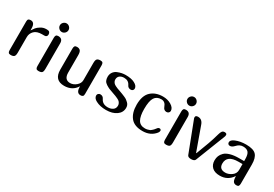

<svg xmlns="http://www.w3.org/2000/svg" viewBox="33 -1543 3418 2396"><g transform="rotate(30 1742.5 -345.5)"><path d="M404 -459Q404 -420 365 -420H332Q257 -420 220.5 -383Q184 -346 184 -295V-71Q184 -28 169.5 -14Q155 0 120 0Q97 0 88.5 -11.5Q80 -23 80 -47V-459Q80 -483 90 -492.5Q100 -502 123 -502Q182 -502 182 -416V-391H184Q202 -419 217.5 -438.5Q233 -458 268.5 -480Q304 -502 345 -502H357Q382 -502 392.5 -491Q403 -480 404 -459Z M486.5 -585.5Q468 -604 468 -629Q468 -654 486.5 -672.5Q505 -691 530 -691Q555 -691 573.5 -672.5Q592 -654 592 -629Q592 -604 573.5 -585.5Q555 -567 530 -567Q505 -567 486.5 -585.5ZM584 -68Q584 -26 570 -13Q556 0 520 0Q497 0 488.5 -11.5Q480 -23 480 -47V-455Q480 -479 488.5 -490.5Q497 -502 520 -502Q584 -502 584 -435Z M853 -170Q853 -67 938 -67Q983 -67 1024 -101.5Q1065 -136 1065 -182V-430Q1065 -473 1079.5 -487.5Q1094 -502 1129 -502Q1152 -502 1160.5 -490.5Q1169 -479 1169 -455V-43Q1169 -19 1159 -9.5Q1149 0 1126 0Q1067 0 1067 -86V-93H1065Q1007 0 890 0Q749 0 749 -151V-455Q749 -479 757.5 -490.5Q766 -502 789 -502Q823 -502 838 -483Q853 -464 853 -420Z M1598 -122Q1598 -139 1590.5 -153.5Q1583 -168 1573.5 -177Q1564 -186 1543 -196Q1522 -206 1509 -211Q1496 -216 1467 -226Q1424 -240 1401.5 -250Q1379 -260 1353 -276.5Q1327 -293 1316 -315.5Q1305 -338 1305 -369Q1305 -409 1325 -437Q1345 -465 1376.5 -478Q1408 -491 1436 -496.5Q1464 -502 1490 -502Q1573 -502 1620 -477Q1673 -450 1673 -410Q1673 -394 1661.5 -384Q1650 -374 1634 -374Q1596 -374 1580 -410Q1555 -462 1491 -462Q1454 -462 1429.5 -443.5Q1405 -425 1405 -388Q1405 -372 1412 -359Q1419 -346 1427.5 -337.5Q1436 -329 1454.5 -319.5Q1473 -310 1486.5 -305Q1500 -300 1526 -291Q1554 -281 1568 -275.5Q1582 -270 1607 -259.5Q1632 -249 1645 -239Q1658 -229 1672.5 -215.5Q1687 -202 1693.5 -185.5Q1700 -169 1700 -149Q1700 -82 1642.5 -41Q1585 0 1493 0Q1407 0 1347 -32Q1298 -57 1298 -98Q1298 -114 1310.5 -124.5Q1323 -135 1337 -135Q1376 -135 1392 -99Q1420 -40 1495 -40Q1539 -40 1568.5 -60.5Q1598 -81 1598 -122Z M2165 -126Q2175 -137 2190 -137Q2199 -137 2206 -131Q2213 -125 2213 -116Q2213 -98 2200 -82Q2134 0 2019 0Q1900 0 1846.5 -67Q1793 -134 1793 -250Q1793 -381 1858 -441.5Q1923 -502 2030 -502Q2096 -502 2147 -472Q2202 -439 2202 -395Q2202 -377 2189 -366.5Q2176 -356 2160 -356Q2121 -356 2106 -398Q2084 -462 2028 -462Q1963 -462 1932 -414.5Q1901 -367 1901 -250Q1901 -147 1930.5 -95.5Q1960 -44 2030 -44Q2049 -44 2066.5 -48.5Q2084 -53 2095 -58Q2106 -63 2119 -74.5Q2132 -86 2137 -91.5Q2142 -97 2152.5 -110.5Q2163 -124 2165 -126Z M2324.5 -585.5Q2306 -604 2306 -629Q2306 -654 2324.5 -672.5Q2343 -691 2368 -691Q2393 -691 2411.5 -672.5Q2430 -654 2430 -629Q2430 -604 2411.5 -585.5Q2393 -567 2368 -567Q2343 -567 2324.5 -585.5ZM2422 -68Q2422 -26 2408 -13Q2394 0 2358 0Q2335 0 2326.5 -11.5Q2318 -23 2318 -47V-455Q2318 -479 2326.5 -490.5Q2335 -502 2358 -502Q2422 -502 2422 -435Z M2917 -502Q2949 -502 2949 -479Q2949 -463 2944 -452L2777 -25Q2767 0 2719 0Q2676 0 2666 -25L2502 -452Q2497 -463 2497 -475Q2497 -502 2534 -502Q2593 -502 2616 -435L2737 -98H2742L2810 -279Q2834 -344 2861 -440Q2869 -470 2881 -486Q2893 -502 2917 -502Z M3309 -95Q3246 0 3133 0Q3059 0 3020.5 -36.5Q2982 -73 2982 -135Q2982 -170 2993.5 -199Q3005 -228 3031.5 -254Q3058 -280 3110 -295Q3162 -310 3234 -310H3307V-338Q3307 -406 3283.5 -434Q3260 -462 3207 -462Q3157 -462 3119 -420Q3087 -385 3058 -385Q3041 -385 3032 -394.5Q3023 -404 3023 -419Q3023 -452 3078 -475Q3142 -502 3227 -502Q3333 -502 3372.5 -459Q3412 -416 3412 -321V-47Q3412 -23 3404 -11.5Q3396 0 3373 0Q3340 0 3326 -22.5Q3312 -45 3312 -94ZM3250 -268Q3086 -268 3086 -149Q3086 -67 3173 -67Q3218 -67 3263 -98.5Q3308 -130 3308 -184V-268Z"/></g></svg>

Font: Marmelad
Style: Regular
Weight: 400
Designer: Manvel Shmavonyan
Foundry: Cyreal
Version: Version 1.001;PS 001.001;hotconv 1.0.88;makeotf.lib2.5.64775